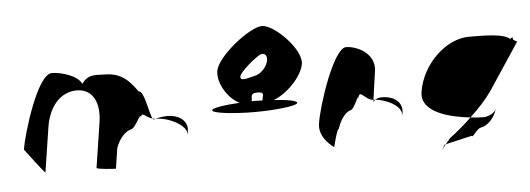

<svg xmlns="http://www.w3.org/2000/svg" viewBox="-50 -855 2916 1056"><g transform="rotate(-5 1408.0 -327.0)"><path d="M61 -149C61 -149 167 -6 168 -14L206 -261C224 -376 291 -448 378 -448C467 -448 505 -370 488 -261L450 -14C449 -6 545 0 556 0L573 -112C591 -164 625 -200 656 -208C683 -208 725 -320 716 -261C723 -309 739 -269 781 -257C762 -290 750 -413 717 -413C661 -494 614 -522 534 -522C474 -525 445 -526 412 -481C395 -526 304 -555 250 -555C170 -555 73 -230 61 -149ZM781 -257C783 -254 785 -252 787 -251L796 -254ZM796 -254H805C865 -254 974 -205 965 -149L968 -170C977 -228 927 -264 863 -264C842 -264 818 -261 796 -254Z M1111 -274C1109 -258 1226 -244 1343 -244C1460 -244 1579 -258 1581 -274C1583 -286 1529 -296 1454 -301C1526 -327 1614 -416 1625 -486C1637 -566 1491 -712 1424 -712C1356 -712 1170 -566 1158 -486C1148 -418 1205 -329 1266 -302C1180 -297 1113 -287 1111 -274ZM1282 -446C1283 -468 1382 -552 1406 -558C1431 -564 1444 -540 1433 -510C1422 -478 1391 -448 1360 -442C1329 -436 1277 -415 1282 -446ZM1331 -305C1340 -321 1320 -350 1369 -350C1418 -350 1387 -320 1393 -304C1379 -304 1367 -305 1353 -305Z M1690 -149C1678 -68 1762 -14 1762 -14C1761 -6 1785 -112 1796 -112C1815 -171 1845 -200 1868 -208C1892 -208 1924 -314 1916 -261C1927 -331 1951 -256 2000 -254C2004 -281 2012 -346 2022 -409C2037 -510 1931 -556 1875 -556C1806 -556 1705 -250 1690 -149ZM2000 -254C2000 -246 1999 -242 2000 -241C1999 -237 2000 -246 2010 -254ZM2010 -254C2055 -250 2160 -215 2150 -149L2153 -170C2162 -228 2112 -264 2048 -264C2029 -264 2017 -259 2010 -254Z M2267 -274C2249 -158 2421 -122 2523 -111C2569 -154 2613 -201 2644 -246L2815 -504C2822 -504 2791 -512 2793 -522C2795 -533 2787 -530 2778 -522C2747 -552 2652 -554 2553 -554C2428 -554 2291 -428 2267 -274ZM2368 26C2341 76 2345 62 2375 24ZM2375 24 2521 -10C2527 6 2552 -52 2583 -52C2607 -60 2646 -84 2666 -146C2655 -124 2632 -113 2603 -106C2588 -106 2557 -107 2523 -111C2482 -72 2440 -36 2402 -8C2391 4 2382 15 2375 24Z"/></g></svg>

Font: Ampere
Style: CndIta
Weight: 400
Version: Version 1